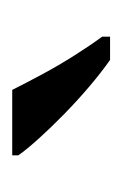

<svg xmlns="http://www.w3.org/2000/svg" viewBox="37 -843 200 314"><g transform="rotate(-90 137.0 -686.0)"><path d="M196 -606Q176 -620 153 -639.5Q130 -659 107.5 -681Q85 -703 67 -723Q49 -743 40 -756V-766H147Q158 -744 172.5 -717Q187 -690 203.5 -664Q220 -638 234 -619V-606Z"/></g></svg>

Font: Noto Naskh Arabic UI
Style: Regular
Weight: 400
Designer: Monotype Design Team, David Williams, Mohamad Dakak and Nizar Qandah
Foundry: Monotype Imaging Inc.
Version: Version 2.014